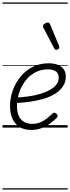

<svg xmlns="http://www.w3.org/2000/svg" viewBox="-20 -1030 566 1550"><path d="M233 19Q173 19 135 -6.5Q97 -32 79 -75Q61 -118 61 -172Q61 -239 83.5 -301Q106 -363 147 -412.5Q188 -462 245 -490.5Q302 -519 373 -519Q420 -519 451 -505Q482 -491 496.5 -467.5Q511 -444 511 -413Q511 -367 487.5 -332Q464 -297 423 -272Q382 -247 329 -231.5Q276 -216 217 -208Q158 -200 98 -198L111 -243Q162 -245 211.5 -252Q261 -259 304.5 -272Q348 -285 382 -303.5Q416 -322 435 -347Q454 -372 454 -403Q454 -437 431.5 -453.5Q409 -470 366 -470Q308 -470 261.5 -444Q215 -418 183 -375Q151 -332 134 -279.5Q117 -227 117 -173Q117 -124 132.5 -92.5Q148 -61 175.5 -45.5Q203 -30 239 -30Q277 -30 307 -43Q337 -56 361 -75.5Q385 -95 404 -113Q414 -121 421.5 -120Q429 -119 436 -112Q443 -105 445 -96.5Q447 -88 438 -79Q415 -55 383 -32Q351 -9 313.5 5Q276 19 233 19ZM434 -628Q429 -628 425.5 -630Q422 -632 418 -639L329 -808Q328 -812 327 -815Q326 -818 327 -822Q328 -829 334.5 -834.5Q341 -840 350 -844Q359 -848 367 -848Q378 -848 385 -832L457 -659Q458 -655 458.5 -652Q459 -649 459 -646Q457 -637 449 -632.5Q441 -628 434 -628ZM0 490H526V500H0ZM0 -20H526V0H0ZM0 -505H526V-500H0ZM0 -1010H526V-1000H0Z"/></svg>

Font: Playwrite MX Guides
Style: Regular
Weight: 400
Designer: Veronika Burian, José Scaglione
Foundry: TypeTogether
Version: Version 1.003